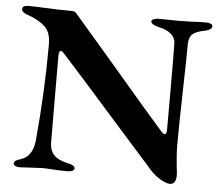

<svg xmlns="http://www.w3.org/2000/svg" viewBox="-50 -713 903 787"><g transform="rotate(5 402.0 -320.0)"><path d="M579 -49Q539 -93 496.5 -141.5Q454 -190 418 -230Q263 -405 200 -474Q190 -486 184 -486Q180 -486 178 -479.5Q176 -473 176 -466V-403L177 -109Q177 -77 195 -57.5Q213 -38 252 -30Q267 -27 274.5 -22.5Q282 -18 282 -10Q282 -4 274 -0.5Q266 3 255 3Q225 3 193 1Q167 -1 150 -1Q139 -1 91 2Q67 4 58 4Q48 4 40 0.5Q32 -3 32 -9Q32 -17 39 -21.5Q46 -26 60 -30Q107 -45 114 -111Q133 -315 133 -508Q133 -556 109.5 -579.5Q86 -603 40 -620Q29 -623 20 -629Q11 -635 11 -643Q11 -658 36 -658Q59 -658 105 -656Q156 -653 217 -653Q229 -653 238 -640Q268 -606 412 -438Q567 -256 618 -199Q631 -183 637 -183Q641 -183 643.5 -187.5Q646 -192 646 -200V-357Q646 -494 645 -558Q644 -581 625.5 -596.5Q607 -612 576 -618Q543 -626 543 -639Q543 -645 552.5 -648.5Q562 -652 573 -652L657 -651L705 -652Q737 -654 767 -654Q779 -654 786.5 -650.5Q794 -647 794 -641Q794 -626 765 -620Q729 -613 715 -600.5Q701 -588 700 -561Q700 -494 697 -387Q693 -219 693 -141Q693 -118 695.5 -89Q698 -60 699 -51Q702 -30 702 -20Q702 18 676 18Q661 18 633 1Q605 -16 579 -49Z"/></g></svg>

Font: EB Garamond SemiBold
Style: Regular
Weight: 600
Designer: Georg Duffner and Octavio Pardo
Foundry: Georg Duffner
Version: Version 1.000